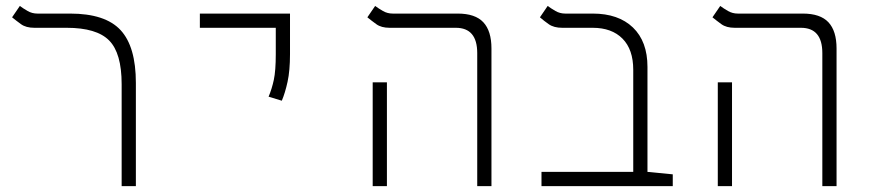

<svg xmlns="http://www.w3.org/2000/svg" viewBox="-20 -632 2970 652"><path d="M441.4 -350.6V0H393.1V-346.2Q393.1 -451.7 350.6 -494.6Q308.1 -537.6 206.5 -537.6H96.7Q68.4 -537.6 51.5 -549.8Q34.7 -562 21 -573.2L47.4 -611.8Q58.6 -603.5 73.7 -594.7Q88.9 -585.9 106.9 -585.9H217.8Q337.4 -585.9 389.4 -529.8Q441.4 -473.6 441.4 -350.6Z M937 -290 892.1 -303.7Q903.3 -330.1 909.9 -361.1Q916.5 -392.1 916.5 -448.2V-537.6H658.7V-585.9H964.8V-448.2Q964.8 -392.1 956.5 -354.2Q948.2 -316.4 937 -290Z M1600.6 0V-451.7Q1600.6 -537.6 1527.8 -537.6H1303.2Q1274.9 -537.6 1258.1 -549.8Q1241.2 -562 1227.5 -573.2L1253.9 -611.8Q1265.1 -603.5 1280.3 -594.7Q1295.4 -585.9 1313.5 -585.9H1534.2Q1593.8 -585.9 1621.3 -556.4Q1648.9 -526.9 1648.9 -467.3V0ZM1245.6 0V-352.5H1293.9V0Z M2264.6 -40V0H1818.8V-48.3H2130.4V-395Q2130.4 -463.9 2094 -500.7Q2057.6 -537.6 1992.7 -537.6H1889.2Q1860.8 -537.6 1843.5 -549.8Q1826.2 -562 1813.5 -573.2L1839.8 -611.8Q1851.1 -603.5 1866.2 -594.7Q1881.3 -585.9 1899.4 -585.9H1992.7Q2080.1 -585.9 2129.4 -538.6Q2178.7 -491.2 2178.7 -404.8V-48.3Z M2772.5 0V-451.7Q2772.5 -537.6 2699.7 -537.6H2475.1Q2446.8 -537.6 2429.9 -549.8Q2413.1 -562 2399.4 -573.2L2425.8 -611.8Q2437 -603.5 2452.1 -594.7Q2467.3 -585.9 2485.4 -585.9H2706.1Q2765.6 -585.9 2793.2 -556.4Q2820.8 -526.9 2820.8 -467.3V0ZM2417.5 0V-352.5H2465.8V0Z"/></svg>

Font: Cascadia Mono NF ExtraLight
Style: Regular
Weight: 200
Monospace: yes
Designer: Aaron Bell
Foundry: Saja Typeworks
Version: Version 2404.023; ttfautohint (v1.8.4)